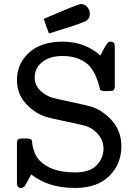

<svg xmlns="http://www.w3.org/2000/svg" viewBox="-20 -909 679 940"><path d="M63 -13.2V-210Q64 -224.1 69.6 -227.5Q75.2 -231 86.9 -231H107.9Q129.9 -231 134.8 -224.1Q136.7 -221.2 138.4 -204.1Q140.1 -187 148.7 -164.1Q157.2 -141.1 174.8 -122.1Q231 -64.9 347.2 -64.9Q420.4 -64.9 453.6 -100.6Q486.8 -136.2 486.8 -181.2Q486.8 -217.3 465.8 -244.6Q444.8 -272 416 -286.1Q395 -295.9 307.1 -313.5Q219.2 -331.1 193.8 -340.8Q140.6 -361.8 101.8 -407.5Q63 -453.1 63 -517.1Q63 -597.2 122.1 -651.1Q181.2 -705.1 287.1 -705.1Q395 -705.1 471.2 -637.2Q488.3 -671.4 498 -686.3Q507.8 -701.2 511.5 -703.1Q515.1 -705.1 522.9 -705.1Q542 -705.1 542 -681.2V-484.9Q541 -469.7 534.4 -466.3Q527.8 -462.9 500 -462.9H493.2Q476.1 -462.9 470.2 -470.2Q469.2 -472.2 464.6 -491Q460 -509.8 450.4 -533Q440.9 -556.2 422.9 -580.1Q404.8 -604 369.4 -619.4Q334 -634.8 286.1 -634.8Q224.1 -634.8 187 -605.5Q149.9 -576.2 149.9 -529.8Q149.9 -491.7 177 -465.8Q204.1 -439.9 237.8 -430.2Q254.9 -425.3 330.3 -409.2Q405.8 -393.1 425.8 -387.2Q484.9 -368.2 529.5 -317.1Q574.2 -266.1 574.2 -192.9Q574.2 -106.9 515.6 -47.9Q457 11.2 347.2 11.2Q216.3 11.2 132.8 -55.2Q108.9 -9.3 101.6 1Q94.2 11.2 82 11.2Q63 10.7 63 -13.2ZM193.8 -816.4Q362.8 -889.6 376 -889.2Q395 -889.2 407.5 -874.3Q419.9 -859.4 419.9 -841.3Q419.9 -817.4 400.4 -806.4Q380.9 -795.4 298.8 -770Q251 -754.9 219.7 -745.1Z"/></svg>

Font: CMU Concrete
Style: Bold
Weight: 700
Version: Version 0.7.0